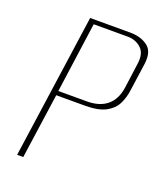

<svg xmlns="http://www.w3.org/2000/svg" viewBox="-115 -665 616 739"><g transform="rotate(20 193.0 -295.5)"><path d="M43 0 127 -591H291Q335 -591 363.5 -569.5Q392 -548 384 -494L368 -381Q364 -351 351 -325Q338 -299 308 -283Q278 -267 224 -267H106L68 0ZM108 -285H225Q277 -285 307.5 -310.5Q338 -336 345 -386L359 -489Q365 -532 342.5 -552.5Q320 -573 287 -573H148Z"/></g></svg>

Font: Alumni Sans Thin
Style: Italic
Weight: 100
Italic angle: -8°
Designer: Robert E. Leuschke
Foundry: Robert E. Leuschke
Version: Version 1.016